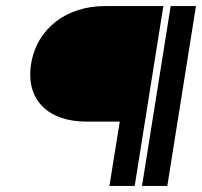

<svg xmlns="http://www.w3.org/2000/svg" viewBox="-20 -600 663 630"><path d="M82 -390C63 -268 143 -201 263 -201H373L339 10H422L516 -580H323C200 -580 101 -508 82 -390ZM446 10H529L623 -580H540Z"/></svg>

Font: Charger Sport
Style: SeBdNrwObl
Weight: 600
Designer: Jasper
Foundry: Cannot Into Space Fonts
Version: Version 1.1